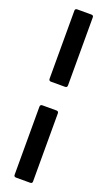

<svg xmlns="http://www.w3.org/2000/svg" viewBox="-164 -791 505 901"><g transform="rotate(20 88.5 -340.0)"><path d="M42 -410V-750Q42 -760 53 -760H123Q134 -760 134 -750V-410Q134 -399 123 -399H53Q42 -399 42 -410ZM42 -270Q42 -281 53 -281H123Q134 -281 134 -270V70Q134 80 123 80H53Q42 80 42 70Z"/></g></svg>

Font: Barlow GEO Medium
Style: Regular
Weight: 500
Designer: Jeremy Tribby
Foundry: Tribby Type
Version: Version 1.408